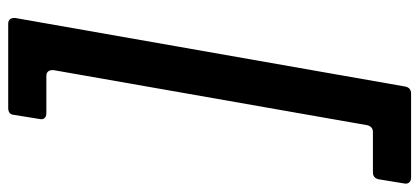

<svg xmlns="http://www.w3.org/2000/svg" viewBox="-297 -615 1022 468"><g transform="rotate(90 214.0 -381.0)"><path d="M38 110Q30 110 26.5 105Q23 100 24 92L191 -858Q194 -872 208 -872H413Q421 -872 425 -867Q429 -862 427 -854L417 -793Q414 -779 400 -779H302Q288 -779 285 -764L151 -1V3Q151 9 154.5 13Q158 17 165 17H256Q264 17 268 21.5Q272 26 270 34L260 96Q259 110 243 110Z"/></g></svg>

Font: Open Sauce Two
Style: Bold Italic
Weight: 700
Italic angle: -10°
Designer: Alfredo Marco Pradil
Foundry: Creative Sauce Fz LLC
Version: Version 1.477